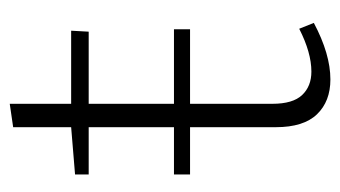

<svg xmlns="http://www.w3.org/2000/svg" viewBox="-172 -519 698 394"><g transform="rotate(-90 177.0 -322.0)"><path d="M211 7Q166 7 139.5 -20.5Q113 -48 113 -105V-281H16V-314H113V-489H16V-517L113 -525V-644L161 -651V-525H311L309 -489H161V-314H314V-281H161V-112Q161 -70 179 -51Q197 -32 227 -32Q266 -32 315 -57L327 -27Q263 7 211 7Z"/></g></svg>

Font: Bitter Light
Style: Regular
Weight: 300
Designer: Sol Matas, and Bitter project Authors
Foundry: Sol Matas
Version: Version 2.001